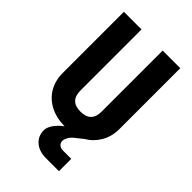

<svg xmlns="http://www.w3.org/2000/svg" viewBox="-278 -831 1156 1156"><g transform="rotate(45 300.0 -252.5)"><path d="M354 225Q293 225 258 194.5Q223 164 223 115Q223 90 243 61.5Q263 33 295 10Q223 9 170 -19Q117 -47 88.5 -96Q60 -145 60 -210V-730H210V-210Q210 -120 300 -120Q390 -120 390 -210V-730H540V-210Q540 -148 511 -98.5Q482 -49 434 -21L386 17Q366 33 356.5 51Q347 69 347 82Q347 98 359 109Q371 120 393 120H462V225Z"/></g></svg>

Font: JetBrains Mono NL ExtraBold
Style: Regular
Weight: 800
Designer: Philipp Nurullin, Konstantin Bulenkov
Foundry: JetBrains
Version: Version 2.304; ttfautohint (v1.8.4.7-5d5b)